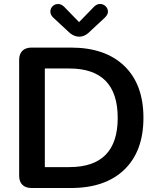

<svg xmlns="http://www.w3.org/2000/svg" viewBox="-20 -944 794 964"><path d="M328.1 -105Q571.3 -105 571 -352.5Q570.8 -600.1 328.1 -600.1H205.1V-105ZM76.2 -61V-644Q76.2 -672.9 92.5 -689Q108.9 -705.1 138.2 -705.1H335.9Q508.8 -705.1 604.5 -612.5Q700.2 -520 700.2 -352.5Q700.2 -185.1 604.5 -92.5Q508.8 0 335.9 0H138.2Q108.9 0 92.5 -16.1Q76.2 -32.2 76.2 -61ZM301.8 -910.2 377 -833 452.1 -910.2Q466.3 -924.3 482.7 -924.1Q499 -923.8 510.5 -912.4Q522 -900.9 522 -885.5Q522 -870.1 505.9 -855L422.9 -777.8Q401.9 -759.8 377.9 -759.8Q354 -759.8 331.1 -777.8L248 -855Q232.9 -869.1 232.9 -885.3Q232.9 -901.4 243.9 -912.6Q254.9 -923.8 271.5 -923.8Q288.1 -923.8 301.8 -910.2Z"/></svg>

Font: Nunito-Bold
Style: Bold
Weight: 700
Designer: Vernon Adams
Foundry: newtypography
Version: Version 3.000